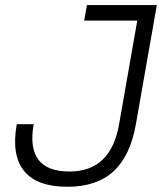

<svg xmlns="http://www.w3.org/2000/svg" viewBox="-20 -713 627 743"><path d="M240.7 9.8Q123 9.8 73.2 -51.5Q23.4 -112.8 44.9 -232.4H110.4Q77.6 -49.3 248.5 -49.3Q409.2 -49.3 440.9 -232.4L511.2 -633.3H305.7L316.4 -693.4H586.9L505.9 -232.4Q484.4 -109.9 419.2 -50Q354 9.8 240.7 9.8Z"/></svg>

Font: Cascadia Code Light
Style: Italic
Weight: 300
Italic angle: -10°
Monospace: yes
Designer: Aaron Bell
Foundry: Saja Typeworks
Version: Version 2404.023; ttfautohint (v1.8.4)